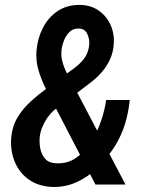

<svg xmlns="http://www.w3.org/2000/svg" viewBox="-20 -741 586 771"><path d="M168.5 -386.7 281.2 -469.7Q305.2 -487.8 320.3 -509.5Q335.4 -531.2 338.4 -562Q340.3 -583.5 330.3 -605Q320.3 -626.5 294.9 -626.5Q272.9 -626.5 258.8 -612.3Q244.6 -598.1 236.8 -578.1Q229 -558.1 227.1 -540Q224.1 -514.2 231.7 -489.3Q239.3 -464.4 251.7 -440.9Q264.2 -417.5 275.9 -396L483.9 0H363.3L196.3 -321.8Q178.7 -355.5 161.6 -389.9Q144.5 -424.3 134 -460.9Q123.5 -497.6 126.5 -536.6Q130.4 -585.9 151.9 -628.4Q173.3 -670.9 211.4 -696.5Q249.5 -722.2 303.2 -721.2Q345.2 -720.2 376.2 -698.7Q407.2 -677.2 423.3 -642.3Q439.5 -607.4 437 -566.4Q435.1 -531.7 421.9 -502.9Q408.7 -474.1 387.7 -450.2Q366.7 -426.3 340.3 -406.7L195.8 -297.4Q181.2 -284.2 169.4 -267.1Q157.7 -250 149.9 -230.7Q142.1 -211.4 139.6 -191.9Q137.2 -168.5 141.8 -144.3Q146.5 -120.1 161.4 -103.3Q176.3 -86.4 204.6 -85.4Q251 -82.5 286.4 -107.7Q321.8 -132.8 346.9 -173.3Q372.1 -213.9 386.7 -258.1Q401.4 -302.2 406.2 -339.4H501Q496.1 -289.6 482.2 -244.1Q468.3 -198.7 443.8 -158.2Q419.4 -117.7 383.8 -82.5Q380.4 -78.1 376.2 -73.7Q372.1 -69.3 368.2 -64.9Q333.5 -30.3 288.3 -9.8Q243.2 10.7 193.4 9.8Q137.2 8.3 98.1 -18.3Q59.1 -44.9 40 -89.4Q21 -133.8 24.9 -187.5Q28.8 -233.4 50 -268.8Q71.3 -304.2 102.5 -332.8Q133.8 -361.3 168.5 -386.7Z"/></svg>

Font: Roboto Condensed Medium
Style: Italic
Weight: 500
Italic angle: -12°
Designer: Christian Robertson
Foundry: Google
Version: Version 3.0; 2020